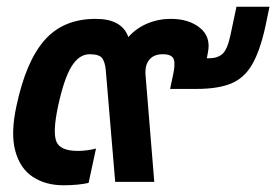

<svg xmlns="http://www.w3.org/2000/svg" viewBox="-20 -540 820 570"><path d="M168 10Q116 10 78 -14.5Q40 -39 25.5 -91.5Q11 -144 29 -226Q57 -358 112.5 -421Q168 -484 264 -484Q342 -484 361 -430Q384 -456 417 -470Q450 -484 487 -484Q541 -484 574 -457Q607 -430 597 -383L594 -367H600Q626 -367 640.5 -380Q655 -393 664 -435L682 -520H780L768 -462Q752 -389 728.5 -348.5Q705 -308 666 -292Q627 -276 563 -276H485L493 -314Q501 -348 496 -363.5Q491 -379 463 -379Q437 -379 423.5 -363Q410 -347 412 -318L438 0H322L294 -332Q292 -355 283.5 -367Q275 -379 246 -379Q215 -379 192.5 -343Q170 -307 152 -223Q136 -147 147.5 -119.5Q159 -92 211 -92Q238 -92 265 -99L243 3Q212 10 168 10Z"/></svg>

Font: Kanit Medium
Style: Italic
Weight: 500
Italic angle: -12°
Designer: Katatrad Team
Foundry: CadsonDemak
Version: Version 2.000; ttfautohint (v1.8.3)